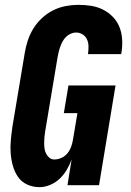

<svg xmlns="http://www.w3.org/2000/svg" viewBox="-20 -763 540 791"><path d="M143 8Q115 8 91.5 -3Q68 -14 54 -34.5Q40 -55 33 -80Q26 -105 24 -131.5Q22 -158 24.5 -185Q27 -212 31 -240L82 -545Q86 -570 94.5 -596Q103 -622 117.5 -645.5Q132 -669 153 -688.5Q174 -708 199 -720.5Q224 -733 250.5 -738Q277 -743 303 -743Q330 -743 355.5 -739Q381 -735 404 -723.5Q427 -712 444.5 -694Q462 -676 471.5 -653Q481 -630 483 -603.5Q485 -577 481 -550L479 -540H342L343 -544Q345 -559 344.5 -574Q344 -589 338 -601.5Q332 -614 320 -621.5Q308 -629 293 -629Q282 -629 271 -624Q260 -619 251.5 -610.5Q243 -602 237.5 -591.5Q232 -581 228 -570Q224 -559 221.5 -548Q219 -537 217 -526L166 -221Q164 -209 163 -197.5Q162 -186 162 -174Q162 -162 163.5 -151Q165 -140 170 -130Q175 -120 183.5 -113Q192 -106 204 -106Q219 -106 234 -113Q249 -120 259 -133Q269 -146 274 -161Q279 -176 281 -190L299 -297H243L262 -411H456L388 0H258L275 -106Q267 -84 255 -63.5Q243 -43 225.5 -26.5Q208 -10 186 -1Q164 8 143 8Z"/></svg>

Font: Iosevka Heavy
Style: Italic
Weight: 900
Italic angle: -9°
Monospace: yes
Designer: Belleve Invis
Foundry: Belleve Invis
Version: Version 32.5.0; ttfautohint (v1.8.4)